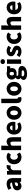

<svg xmlns="http://www.w3.org/2000/svg" viewBox="3292 -4162 1110 7733"><g transform="rotate(-90 3846.5 -296.0)"><path d="M216 14C279 14 332 -15 379 -57H384L396 0H541V-323C541 -501 458 -583 311 -583C222 -583 141 -553 66 -508L128 -391C185 -423 232 -441 277 -441C335 -441 359 -414 363 -368C141 -344 47 -279 47 -159C47 -64 111 14 216 14ZM277 -124C240 -124 216 -140 216 -173C216 -213 252 -246 363 -260V-169C337 -141 313 -124 277 -124Z M678 0H856V-325C885 -400 936 -427 978 -427C1003 -427 1020 -423 1041 -418L1070 -571C1054 -578 1035 -583 1001 -583C944 -583 881 -546 839 -470H836L823 -569H678Z M1381 14C1441 14 1513 -4 1569 -53L1500 -170C1471 -147 1437 -130 1401 -130C1332 -130 1280 -190 1280 -285C1280 -379 1329 -439 1408 -439C1432 -439 1454 -430 1480 -409L1563 -522C1520 -559 1466 -583 1397 -583C1238 -583 1098 -473 1098 -285C1098 -96 1221 14 1381 14Z M1667 0H1845V-380C1879 -413 1903 -431 1943 -431C1988 -431 2009 -409 2009 -330V0H2187V-352C2187 -494 2134 -583 2010 -583C1933 -583 1877 -544 1836 -506L1845 -607V-799H1667Z M2583 14C2649 14 2727 -9 2786 -51L2727 -158C2686 -134 2648 -122 2607 -122C2535 -122 2481 -154 2465 -232H2799C2803 -246 2807 -277 2807 -309C2807 -464 2727 -583 2563 -583C2426 -583 2293 -469 2293 -285C2293 -96 2419 14 2583 14ZM2462 -349C2474 -416 2517 -447 2566 -447C2631 -447 2656 -405 2656 -349Z M3168 14C3312 14 3446 -96 3446 -285C3446 -473 3312 -583 3168 -583C3023 -583 2889 -473 2889 -285C2889 -96 3023 14 3168 14ZM3168 -130C3101 -130 3071 -190 3071 -285C3071 -379 3101 -439 3168 -439C3234 -439 3264 -379 3264 -285C3264 -190 3234 -130 3168 -130Z M3720 14C3760 14 3789 7 3808 -1L3787 -132C3777 -130 3773 -130 3767 -130C3753 -130 3736 -141 3736 -179V-799H3558V-185C3558 -66 3598 14 3720 14Z M4137 14C4281 14 4415 -96 4415 -285C4415 -473 4281 -583 4137 -583C3992 -583 3858 -473 3858 -285C3858 -96 3992 14 4137 14ZM4137 -130C4070 -130 4040 -190 4040 -285C4040 -379 4070 -439 4137 -439C4203 -439 4233 -379 4233 -285C4233 -190 4203 -130 4137 -130Z M4731 239C4929 239 5054 154 5054 34C5054 -69 4974 -112 4834 -112H4744C4683 -112 4660 -124 4660 -150C4660 -170 4666 -178 4678 -190C4703 -183 4726 -180 4745 -180C4871 -180 4972 -238 4972 -371C4972 -398 4965 -424 4957 -440H5044V-569H4835C4809 -578 4778 -583 4745 -583C4622 -583 4507 -515 4507 -377C4507 -310 4544 -257 4585 -229V-225C4547 -199 4521 -159 4521 -119C4521 -71 4543 -41 4573 -21V-16C4520 11 4493 49 4493 96C4493 198 4600 239 4731 239ZM4745 -287C4704 -287 4673 -317 4673 -377C4673 -434 4704 -464 4745 -464C4787 -464 4818 -434 4818 -377C4818 -317 4787 -287 4745 -287ZM4759 128C4687 128 4639 108 4639 68C4639 49 4647 33 4665 17C4683 22 4705 24 4746 24H4800C4853 24 4883 31 4883 65C4883 101 4832 128 4759 128Z M5143 0H5321V-569H5143ZM5232 -648C5291 -648 5331 -684 5331 -740C5331 -795 5291 -831 5232 -831C5172 -831 5133 -795 5133 -740C5133 -684 5172 -648 5232 -648Z M5634 14C5789 14 5871 -67 5871 -172C5871 -275 5792 -316 5721 -343C5662 -364 5613 -377 5613 -411C5613 -438 5632 -452 5673 -452C5710 -452 5750 -433 5791 -404L5870 -510C5822 -547 5756 -583 5667 -583C5534 -583 5447 -510 5447 -403C5447 -308 5524 -262 5592 -235C5650 -212 5705 -196 5705 -162C5705 -134 5685 -117 5638 -117C5593 -117 5546 -138 5494 -177L5415 -66C5473 -18 5560 14 5634 14Z M6225 14C6285 14 6357 -4 6413 -53L6344 -170C6315 -147 6281 -130 6245 -130C6176 -130 6124 -190 6124 -285C6124 -379 6173 -439 6252 -439C6276 -439 6298 -430 6324 -409L6407 -522C6364 -559 6310 -583 6241 -583C6082 -583 5942 -473 5942 -285C5942 -96 6065 14 6225 14Z M6511 0H6689V-380C6723 -413 6747 -431 6787 -431C6832 -431 6853 -409 6853 -330V0H7031V-352C7031 -494 6978 -583 6854 -583C6777 -583 6721 -544 6680 -506L6689 -607V-799H6511Z M7427 14C7493 14 7571 -9 7630 -51L7571 -158C7530 -134 7492 -122 7451 -122C7379 -122 7325 -154 7309 -232H7643C7647 -246 7651 -277 7651 -309C7651 -464 7571 -583 7407 -583C7270 -583 7137 -469 7137 -285C7137 -96 7263 14 7427 14ZM7306 -349C7318 -416 7361 -447 7410 -447C7475 -447 7500 -405 7500 -349Z"/></g></svg>

Font: Noto Sans CJK HK Black
Style: Regular
Weight: 900
Designer: Ryoko NISHIZUKA 西塚涼子 (kana, bopomofo & ideographs); Paul D. Hunt (Latin, Greek & Cyrillic); Sandoll Communications 산돌커뮤니
Foundry: Adobe
Version: Version 2.004;hotconv 1.0.118;makeotfexe 2.5.65603